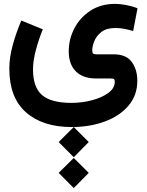

<svg xmlns="http://www.w3.org/2000/svg" viewBox="-20 -414 761 994"><path d="M283.7 321.3 361.8 243.7 439.5 321.3 361.8 399.9ZM283.7 481 361.8 403.8 439.5 481 361.8 559.6ZM201.7 -262.2Q180.2 -209.5 165.5 -154.3Q150.9 -99.1 150.9 -54.7Q150.9 37.1 197 77.6Q243.2 118.2 348.6 118.7Q404.3 118.7 456.1 105Q507.8 91.3 541 66.9Q574.2 42.5 574.2 9.8Q574.2 -1 570.1 -4.4Q565.9 -7.8 549.3 -7.8H475.6Q409.7 -7.8 372.8 -44.4Q335.9 -81.1 335.9 -147.9Q335.9 -211.4 365.2 -267.6Q394.5 -323.7 448.5 -358.9Q502.4 -394 577.1 -394Q599.6 -394 631.8 -388.2Q664.1 -382.3 691.9 -371.1L669.4 -253.4Q648.4 -259.8 625.5 -264.4Q602.5 -269 577.1 -269Q530.8 -269 504.6 -248.3Q478.5 -227.5 468 -200.4Q457.5 -173.3 457.5 -154.3Q457.5 -141.6 461.7 -137.2Q465.8 -132.8 480.5 -132.8H568.4Q633.8 -132.8 662.4 -93Q690.9 -53.2 690.9 3.9Q690.9 79.6 645 133.3Q599.1 187 522 215.3Q444.8 243.7 351.1 243.7Q200.7 243.7 114.5 167.5Q28.3 91.3 28.3 -58.1Q28.3 -116.2 45.7 -179.7Q63 -243.2 90.3 -307.6Z"/></svg>

Font: Vazir WOL-UI
Style: Bold-WOL-UI
Weight: 700
Designer: Saber Rastikerdar
Foundry: Saber Rastikerdar
Version: Version 30.1.0